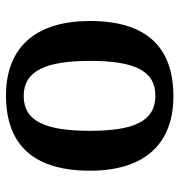

<svg xmlns="http://www.w3.org/2000/svg" viewBox="1 -589 598 640"><g transform="rotate(90 300.0 -269.0)"><path d="M298 10C463 10 549 -82 549 -270C549 -457 455 -548 301 -548C136 -548 50 -457 50 -270C50 -82 144 10 298 10ZM300 -49C215 -49 183 -125 183 -270C183 -415 214 -488 299 -488C385 -488 416 -415 416 -270C416 -125 386 -49 300 -49Z"/></g></svg>

Font: Noto Serif Gurmukhi SemiBold
Style: Regular
Weight: 600
Designer: Vaibhav Singh and the Monotype Design Team
Foundry: Monotype Imaging Inc.
Version: Version 2.004